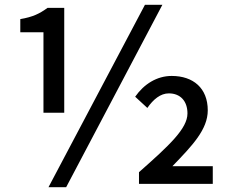

<svg xmlns="http://www.w3.org/2000/svg" viewBox="-20 -770 962 804"><path d="M162 -298H249V-737H179C146 -713 118 -699 65 -690V-635H162ZM183 14H257L660 -750H587ZM562 0H871V-74H702C786 -161 850 -228 850 -308C850 -401 789 -452 699 -452C637 -452 583 -418 546 -365L597 -318C622 -354 652 -379 687 -379C735 -379 765 -347 765 -295C765 -232 690 -162 562 -49Z"/></svg>

Font: ChiuKong Gothic CL Medium
Style: Regular
Weight: 500
Designer: Ryoko NISHIZUKA 西塚涼子 (kana, bopomofo & ideographs); Paul D. Hunt (Latin, Greek & Cyrillic); Sandoll Communications 산돌커뮤니
Foundry: Adobe
Version: Version 1.300